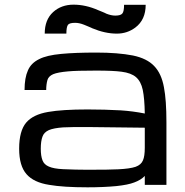

<svg xmlns="http://www.w3.org/2000/svg" viewBox="-20 -801 802 832"><path d="M359.4 10.7Q253.9 10.7 192.9 0Q126.5 -10.3 95.2 -45.9Q63 -82 63 -156.7Q63 -233.4 93.3 -269.5Q123 -304.7 188.5 -315.9Q249.5 -326.7 359.4 -326.7Q434.1 -326.7 503.4 -322.8Q556.2 -319.3 607.4 -309.1Q606.4 -374 598.6 -411.6Q590.8 -448.2 569.3 -466.8Q548.3 -484.9 506.8 -490.2Q471.2 -495.1 397 -495.1Q310.5 -495.1 274.9 -491.7Q230.5 -487.8 210.4 -479.5Q190.4 -470.7 185.5 -454.1Q180.2 -435.1 180.2 -411.1H86.4Q86.4 -463.9 101.1 -496.1Q114.7 -527.8 149.9 -544.9Q182.1 -561.5 245.1 -567.4Q305.2 -573.2 397 -573.2Q491.2 -573.2 556.2 -560.5Q616.7 -547.9 647.9 -515.1Q679.7 -482.4 690.4 -422.9Q701.2 -367.7 701.2 -270.5V0H607.4V-38.6Q590.8 -21 561.5 -10.3Q535.2 0 483.9 5.4Q427.7 10.7 359.4 10.7ZM359.4 -65.4Q457.5 -65.4 492.7 -67.4Q542.5 -69.8 567.4 -78.1Q591.8 -86.9 599.6 -106.4Q607.4 -124 607.4 -161.1V-247.6L359.4 -250.5Q293.5 -251 253.4 -249Q212.9 -246.1 191.9 -237.3Q170.4 -227.5 164.1 -209Q156.7 -189.5 156.7 -156.7Q156.7 -125 164.1 -106.4Q170.9 -87.9 191.9 -79.1Q212.9 -69.8 253.4 -67.9Q308.6 -65.4 359.4 -65.4ZM173.8 -655.3Q173.8 -715.3 210 -748.5Q245.6 -780.8 298.8 -780.8Q351.6 -780.8 405.8 -756.8Q408.2 -756.3 423.8 -749.5Q428.2 -747.1 434.1 -745.1L440.9 -741.7Q461.9 -733.4 479.5 -733.4Q502.9 -733.4 510.3 -742.7Q517.6 -751.5 517.6 -780.3H611.3Q611.3 -715.3 566.4 -681.6Q531.2 -655.3 486.3 -655.3Q435.1 -655.3 379.4 -678.7Q378.9 -678.7 378.4 -679.2Q376.5 -680.2 375.5 -680.7Q372.1 -681.6 368.7 -683.6Q363.8 -685.5 361.8 -686.5Q349.6 -691.4 344.2 -693.8Q323.2 -702.1 305.7 -702.1Q281.2 -702.1 274.4 -693.4Q267.6 -683.6 267.6 -655.3Z"/></svg>

Font: Michroma+
Style: Regular
Weight: 400
Designer: beogot
Foundry: beogot
Version: Version